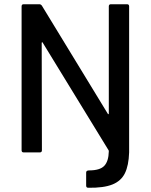

<svg xmlns="http://www.w3.org/2000/svg" viewBox="-20 -720 712 907"><path d="M504 -700H580Q590 -700 590 -690V0Q588 62 570 98.5Q552 135 511 151.5Q470 168 397 167Q387 167 387 157V95Q387 85 401 85Q452 85 472.5 63.5Q493 42 494 -5Q494 -9 493 -10L182 -518Q181 -521 179 -520.5Q177 -520 177 -517L178 -10Q178 0 168 0H92Q82 0 82 -10V-690Q82 -700 92 -700H166Q173 -700 178 -693L489 -183Q490 -180 492 -180.5Q494 -181 494 -184V-690Q494 -700 504 -700Z"/></svg>

Font: Amber EN Medium
Style: Regular
Weight: 500
Designer: Jeremy Tribby
Foundry: Tribby Type Co.
Version: Version 1.403 November 24, 2021